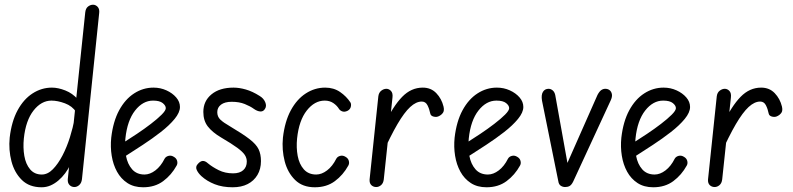

<svg xmlns="http://www.w3.org/2000/svg" viewBox="-20 -792 3357 813"><path d="M156 1Q104 1 72.5 -30Q41 -61 28.5 -109Q16 -157 21 -209Q29 -278 54.5 -325Q80 -372 118 -396.5Q156 -421 200 -421Q226 -421 256.5 -409Q287 -397 309 -372L303 -317Q286 -343 255 -354.5Q224 -366 198 -366Q155 -366 122 -324Q89 -282 81 -206Q77 -167 83 -132Q89 -97 107.5 -75Q126 -53 157 -53Q182 -53 204 -75.5Q226 -98 244.5 -133.5Q263 -169 276 -210.5Q289 -252 296 -290L279 -97Q269 -76 256 -58.5Q243 -41 227 -27.5Q211 -14 193.5 -6.5Q176 1 156 1ZM295 0Q283 0 274.5 -8.5Q266 -17 267 -33L341 -740Q343 -757 353 -764.5Q363 -772 374 -772Q385 -772 393.5 -763Q402 -754 400 -737L327 -33Q325 -17 315.5 -8.5Q306 0 295 0Z M586 1Q547 1 519.5 -17Q492 -35 475.5 -65Q459 -95 453 -132.5Q447 -170 451 -209Q459 -278 484.5 -325Q510 -372 548 -396.5Q586 -421 630 -421Q659 -421 684.5 -409.5Q710 -398 726 -379.5Q742 -361 742 -339Q742 -316 719.5 -288.5Q697 -261 661 -233Q625 -205 584.5 -178.5Q544 -152 508 -129L501 -187Q528 -204 559.5 -225Q591 -246 619 -267.5Q647 -289 664.5 -306.5Q682 -324 682 -334Q682 -345 669 -355.5Q656 -366 628 -366Q585 -366 552 -324Q519 -282 511 -206Q507 -167 513.5 -132Q520 -97 539.5 -75Q559 -53 592 -53Q615 -53 638 -70.5Q661 -88 677 -120Q682 -129 693.5 -132Q705 -135 716 -128Q727 -122 730 -111Q733 -100 728 -91Q706 -51 671 -25Q636 1 586 1Z M965 1Q922 1 889 -12Q856 -25 833 -46Q819 -59 813 -72.5Q807 -86 817 -97Q828 -110 838.5 -110.5Q849 -111 861 -100Q879 -85 906 -71.5Q933 -58 967 -58Q995 -58 1010 -71.5Q1025 -85 1025 -108Q1025 -123 1016.5 -136Q1008 -149 985 -166Q962 -183 916 -210Q879 -232 860 -256.5Q841 -281 841 -318Q841 -364 875.5 -392.5Q910 -421 969 -421Q993 -421 1021 -413Q1049 -405 1079 -386Q1096 -376 1103 -359.5Q1110 -343 1102 -331Q1095 -319 1082 -320Q1069 -321 1055 -331Q1040 -342 1016.5 -351.5Q993 -361 961 -361Q932 -361 916 -349Q900 -337 900 -317Q900 -298 913 -285.5Q926 -273 954 -257Q1008 -225 1036.5 -203Q1065 -181 1075 -160Q1085 -139 1085 -110Q1085 -76 1070 -51Q1055 -26 1028.5 -12.5Q1002 1 965 1Z M1313 1Q1261 1 1229.5 -30Q1198 -61 1185.5 -109Q1173 -157 1178 -209Q1186 -278 1211.5 -325Q1237 -372 1275 -396.5Q1313 -421 1357 -421Q1393 -421 1420 -402.5Q1447 -384 1464 -358Q1468 -351 1465.5 -340Q1463 -329 1452 -323Q1440 -317 1430.5 -320Q1421 -323 1416 -330Q1407 -345 1391.5 -355.5Q1376 -366 1355 -366Q1312 -366 1279 -324Q1246 -282 1238 -206Q1234 -167 1240.5 -132Q1247 -97 1266.5 -75Q1286 -53 1319 -53Q1342 -53 1365 -70.5Q1388 -88 1404 -120Q1409 -129 1420.5 -132Q1432 -135 1443 -128Q1454 -122 1457 -111Q1460 -100 1455 -91Q1433 -51 1398 -25Q1363 1 1313 1Z M1573 0Q1561 0 1552.5 -8Q1544 -16 1545 -32L1582 -384Q1584 -400 1594.5 -408Q1605 -416 1616 -416Q1627 -416 1635.5 -407Q1644 -398 1642 -380L1605 -32Q1603 -16 1593.5 -8Q1584 0 1573 0ZM1840 -301Q1830 -295 1817 -298Q1804 -301 1802 -311Q1798 -331 1790 -346.5Q1782 -362 1766 -362Q1742 -362 1717 -339Q1692 -316 1663 -266.5Q1634 -217 1597 -135L1608 -266Q1645 -343 1683 -382Q1721 -421 1770 -421Q1805 -421 1827.5 -397.5Q1850 -374 1858 -341Q1862 -324 1856 -315Q1850 -306 1840 -301Z M2040 1Q2001 1 1973.5 -17Q1946 -35 1929.5 -65Q1913 -95 1907 -132.5Q1901 -170 1905 -209Q1913 -278 1938.5 -325Q1964 -372 2002 -396.5Q2040 -421 2084 -421Q2113 -421 2138.5 -409.5Q2164 -398 2180 -379.5Q2196 -361 2196 -339Q2196 -316 2173.5 -288.5Q2151 -261 2115 -233Q2079 -205 2038.5 -178.5Q1998 -152 1962 -129L1955 -187Q1982 -204 2013.5 -225Q2045 -246 2073 -267.5Q2101 -289 2118.5 -306.5Q2136 -324 2136 -334Q2136 -345 2123 -355.5Q2110 -366 2082 -366Q2039 -366 2006 -324Q1973 -282 1965 -206Q1961 -167 1967.5 -132Q1974 -97 1993.5 -75Q2013 -53 2046 -53Q2069 -53 2092 -70.5Q2115 -88 2131 -120Q2136 -129 2147.5 -132Q2159 -135 2170 -128Q2181 -122 2184 -111Q2187 -100 2182 -91Q2160 -51 2125 -25Q2090 1 2040 1Z M2344 -25 2275 -366Q2271 -390 2279 -403Q2287 -416 2303 -416Q2312 -416 2320 -409.5Q2328 -403 2331 -390L2386 -84L2376 -87L2510 -390Q2518 -405 2526 -410.5Q2534 -416 2543 -416Q2554 -416 2561.5 -410Q2569 -404 2571 -393Q2573 -382 2566 -367L2407 -23Q2400 -9 2392 -4.5Q2384 0 2373 0Q2363 0 2354.5 -5.5Q2346 -11 2344 -25Z M2746 1Q2707 1 2679.5 -17Q2652 -35 2635.5 -65Q2619 -95 2613 -132.5Q2607 -170 2611 -209Q2619 -278 2644.5 -325Q2670 -372 2708 -396.5Q2746 -421 2790 -421Q2819 -421 2844.5 -409.5Q2870 -398 2886 -379.5Q2902 -361 2902 -339Q2902 -316 2879.5 -288.5Q2857 -261 2821 -233Q2785 -205 2744.5 -178.5Q2704 -152 2668 -129L2661 -187Q2688 -204 2719.5 -225Q2751 -246 2779 -267.5Q2807 -289 2824.5 -306.5Q2842 -324 2842 -334Q2842 -345 2829 -355.5Q2816 -366 2788 -366Q2745 -366 2712 -324Q2679 -282 2671 -206Q2667 -167 2673.5 -132Q2680 -97 2699.5 -75Q2719 -53 2752 -53Q2775 -53 2798 -70.5Q2821 -88 2837 -120Q2842 -129 2853.5 -132Q2865 -135 2876 -128Q2887 -122 2890 -111Q2893 -100 2888 -91Q2866 -51 2831 -25Q2796 1 2746 1Z M3006 0Q2994 0 2985.5 -8Q2977 -16 2978 -32L3015 -384Q3017 -400 3027.5 -408Q3038 -416 3049 -416Q3060 -416 3068.5 -407Q3077 -398 3075 -380L3038 -32Q3036 -16 3026.5 -8Q3017 0 3006 0ZM3273 -301Q3263 -295 3250 -298Q3237 -301 3235 -311Q3231 -331 3223 -346.5Q3215 -362 3199 -362Q3175 -362 3150 -339Q3125 -316 3096 -266.5Q3067 -217 3030 -135L3041 -266Q3078 -343 3116 -382Q3154 -421 3203 -421Q3238 -421 3260.5 -397.5Q3283 -374 3291 -341Q3295 -324 3289 -315Q3283 -306 3273 -301Z"/></svg>

Font: Edu SA Beginner
Style: Regular
Weight: 400
Designer: Tina and Corey Anderson
Foundry: Google for Education
Version: Version 1.003